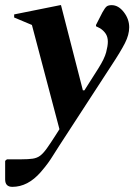

<svg xmlns="http://www.w3.org/2000/svg" viewBox="-42 -486 527 746"><path d="M6 240Q-22 240 -22 211V139L-15 133H41Q68 133 85 130.5Q102 128 114 119Q126 110 140 90.5Q154 71 175 38L189 16L82 -389L13 -418V-430L192 -466H195L280 -135H286L340 -220Q364 -258 370.5 -283Q377 -308 377 -324Q377 -342 369 -354.5Q361 -367 347 -376L331 -384V-389L356 -438Q366 -456 372.5 -461Q379 -466 392 -466Q418 -466 439 -439Q460 -412 460 -380Q460 -351 443.5 -318.5Q427 -286 390 -230L189 79Q174 102 164.5 117.5Q155 133 144.5 147.5Q134 162 116 183Q66 240 6 240Z"/></svg>

Font: Spectral
Style: Bold Italic
Weight: 700
Italic angle: -10°
Designer: Jean-Baptiste Levee
Foundry: Production Type
Version: Version 2.001